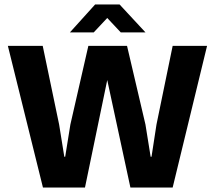

<svg xmlns="http://www.w3.org/2000/svg" viewBox="-20 -834 954 854"><path d="M457 -478 358 0H171L15 -630H170L243 -280L266 -137H270L293 -280L373 -630H545L627 -280L650 -137H654L676 -280L748 -630H901L748 0H560ZM403 -814H512L627 -690H517L457 -754L397 -690H291Z"/></svg>

Font: Mukta Vaani ExtraBold
Style: Regular
Weight: 800
Designer: Noopur Datye, Girish Dalvi, Yashodeep Gholap, Pallavi Karambelkar
Foundry: Ek Type
Version: Version 2.538;PS 1.000;hotconv 16.6.51;makeotf.lib2.5.65220;